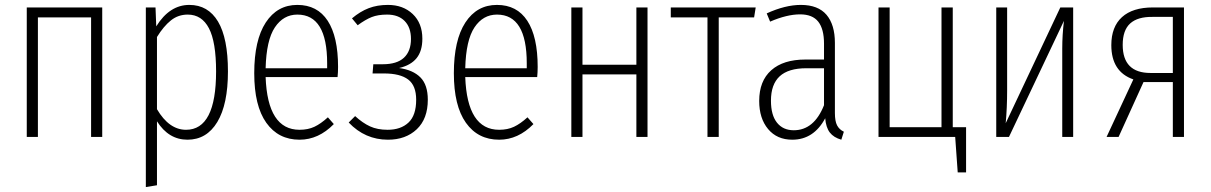

<svg xmlns="http://www.w3.org/2000/svg" viewBox="-20 -552 4880 774"><path d="M347.2 0V-481.9H132.8V0H87.9V-522H392.1V0Z M743.2 -532.2Q818.8 -532.2 858.9 -465.1Q898.9 -397.9 898.9 -264.2Q898.9 -131.3 856 -60.1Q813 11.2 735.8 11.2Q659.7 11.2 612.8 -63V194.8L567.9 202.1V-522H606.9L609.9 -445.8Q663.6 -532.2 743.2 -532.2ZM730 -28.8Q851.1 -28.8 851.1 -264.2Q851.1 -382.8 822.3 -438Q793.5 -493.2 736.8 -493.2Q698.2 -493.2 668.9 -469.7Q639.6 -446.3 612.8 -402.8V-111.8Q661.6 -28.8 730 -28.8Z M1342.8 -282.2Q1342.8 -260.7 1340.8 -241.2H1050.8Q1058.6 -28.8 1187.5 -28.8Q1221.7 -28.8 1247.6 -41Q1273.4 -53.2 1301.8 -79.1L1325.7 -51.8Q1264.2 11.2 1187.5 11.2Q1102.1 11.2 1053.5 -57.1Q1004.9 -125.5 1004.9 -256.8Q1004.9 -390.1 1051.3 -461.2Q1097.7 -532.2 1178.7 -532.2Q1259.3 -532.2 1301 -468.3Q1342.8 -404.3 1342.8 -282.2ZM1298.8 -276.9V-296.9Q1298.8 -493.2 1178.7 -493.2Q1122.6 -493.2 1088.1 -441.7Q1053.7 -390.1 1050.8 -276.9Z M1543.9 -532.2Q1605 -532.2 1643.8 -495.4Q1682.6 -458.5 1682.6 -396Q1682.6 -346.2 1659.2 -317.4Q1635.7 -288.6 1588.9 -277.8Q1645 -270 1674.8 -240Q1704.6 -210 1704.6 -149.9Q1704.6 -73.2 1660.2 -31Q1615.7 11.2 1543.9 11.2Q1451.7 11.2 1385.7 -58.1L1411.6 -84Q1441.9 -56.2 1471.7 -42.5Q1501.5 -28.8 1542.5 -28.8Q1595.7 -28.8 1626.7 -57.9Q1657.7 -86.9 1657.7 -149.9Q1657.7 -207 1625.5 -231.4Q1593.3 -255.9 1527.8 -255.9H1481.9L1484.9 -293H1522.9Q1580.1 -293 1608.4 -319.3Q1636.7 -345.7 1636.7 -395Q1636.7 -441.4 1611.3 -467.3Q1585.9 -493.2 1540.5 -493.2Q1503.9 -493.2 1478.5 -483.2Q1453.1 -473.1 1421.9 -450.2L1398.9 -478Q1432.1 -505.9 1466.3 -519Q1500.5 -532.2 1543.9 -532.2Z M2147.5 -282.2Q2147.5 -260.7 2145.5 -241.2H1855.5Q1863.3 -28.8 1992.2 -28.8Q2026.4 -28.8 2052.2 -41Q2078.1 -53.2 2106.4 -79.1L2130.4 -51.8Q2068.8 11.2 1992.2 11.2Q1906.7 11.2 1858.2 -57.1Q1809.6 -125.5 1809.6 -256.8Q1809.6 -390.1 1856 -461.2Q1902.3 -532.2 1983.4 -532.2Q2064 -532.2 2105.7 -468.3Q2147.5 -404.3 2147.5 -282.2ZM2103.5 -276.9V-296.9Q2103.5 -493.2 1983.4 -493.2Q1927.2 -493.2 1892.8 -441.7Q1858.4 -390.1 1855.5 -276.9Z M2545.4 0V-252H2328.1V0H2283.2V-522H2328.1V-291H2545.4V-522H2590.3V0Z M3026.4 -522 3020 -481.9H2877.4V0H2832V-481.9H2684.1V-522Z M3345.7 -96.2Q3345.7 -63.5 3354.5 -46.6Q3363.3 -29.8 3381.8 -21L3371.6 11.2Q3340.8 2.4 3325.2 -17.8Q3309.6 -38.1 3306.6 -75.2Q3260.3 11.2 3173.8 11.2Q3112.3 11.2 3076.4 -31.7Q3040.5 -74.7 3040.5 -145Q3040.5 -225.6 3089.1 -268.8Q3137.7 -312 3226.6 -312H3301.8V-376Q3301.8 -435.1 3278.6 -464.6Q3255.4 -494.1 3205.6 -494.1Q3152.3 -494.1 3084.5 -464.8L3070.8 -498Q3145.5 -532.2 3208.5 -532.2Q3277.8 -532.2 3311.8 -492.4Q3345.7 -452.6 3345.7 -378.9ZM3179.7 -26.9Q3261.7 -26.9 3301.8 -127.9V-276.9H3230.5Q3158.2 -276.9 3123 -244.4Q3087.9 -211.9 3087.9 -146Q3087.9 -87.9 3112.3 -57.4Q3136.7 -26.9 3179.7 -26.9Z M3820.8 -39.1H3874.5V143.1H3840.8L3830.6 0H3521.5V-522H3566.4V-39.1H3775.4V-522H3820.8Z M4306.2 -522V0H4262.2V-356Q4262.2 -411.1 4269 -467.8L4047.4 0H3996.1V-522H4040V-188Q4040 -118.2 4034.2 -55.2L4254.4 -522Z M4627.9 -522H4752.9V0H4708V-221.2H4589.8L4489.3 0H4440.9L4548.8 -231.9Q4460 -262.7 4460 -370.1Q4460 -443.8 4502.9 -482.9Q4545.9 -522 4627.9 -522ZM4618.2 -257.8H4708V-483.9H4627Q4566.4 -484.9 4536.1 -457.5Q4505.9 -430.2 4505.9 -371.1Q4505.9 -257.8 4618.2 -257.8Z"/></svg>

Font: Fira Sans Compressed ExtraLight
Style: Regular
Weight: 250
Width: 1
Designer: Carrois Corporate & Edenspiekermann AG
Foundry: Carrois Corporate GbR & Edenspiekermann AG
Version: Version 4.203;PS 004.203;hotconv 1.0.88;makeotf.lib2.5.64775